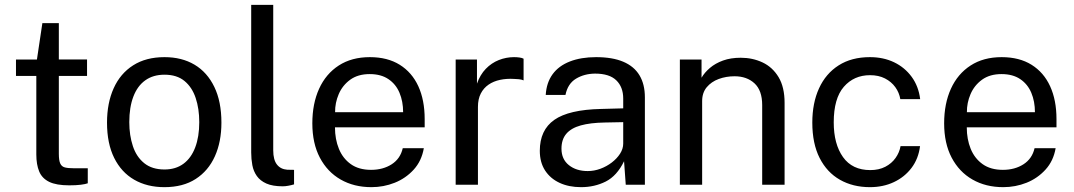

<svg xmlns="http://www.w3.org/2000/svg" viewBox="-20 -763 4435 793"><path d="M266 2.5Q212.5 2.5 183 -12Q153.5 -26.5 141.8 -55Q130 -83.5 130 -125V-449.5H46V-517H132.5L155 -667.5H223V-517.5H339.5V-449.5H223V-128Q223 -100.5 228.8 -87.8Q234.5 -75 248 -71.5Q261.5 -68 286 -68H342.5V-6Q333 -2.5 313.8 0Q294.5 2.5 266 2.5Z M659 10Q587.5 10 534.2 -20.8Q481 -51.5 451.5 -111Q422 -170.5 422 -256.5Q422 -337.5 449.5 -398.5Q477 -459.5 530 -493.2Q583 -527 659.5 -527Q731 -527 783.5 -495.8Q836 -464.5 865.2 -404Q894.5 -343.5 894.5 -256.5Q894.5 -177.5 867.5 -117.5Q840.5 -57.5 788.2 -23.8Q736 10 659 10ZM659.5 -63Q705.5 -63 737.5 -86.5Q769.5 -110 786.2 -154Q803 -198 803 -258.5Q803 -314 788.2 -358.2Q773.5 -402.5 742 -428.5Q710.5 -454.5 659.5 -454.5Q612.5 -454.5 580 -431.2Q547.5 -408 530.8 -364Q514 -320 514 -258.5Q514 -204 528.8 -159.5Q543.5 -115 575.8 -89Q608 -63 659.5 -63Z M1148 6.5Q1106 6.5 1080.2 -5Q1054.5 -16.5 1040.8 -36Q1027 -55.5 1022.2 -80.8Q1017.5 -106 1017.5 -133V-743H1108.5V-142Q1108.5 -103 1123.8 -83.5Q1139 -64 1166.5 -62L1194.5 -61.5V-1.5Q1183 2 1170.5 4.2Q1158 6.5 1148 6.5Z M1514 10Q1442 10 1387 -21.5Q1332 -53 1301 -112Q1270 -171 1270 -253.5Q1270 -335 1298 -396.5Q1326 -458 1379.2 -492.5Q1432.5 -527 1507.5 -527Q1580.5 -527 1631 -495.5Q1681.5 -464 1707.8 -406.8Q1734 -349.5 1734 -271V-237H1363.5Q1363.5 -188 1379.8 -148.2Q1396 -108.5 1429 -85Q1462 -61.5 1512.5 -61.5Q1562 -61.5 1597.8 -84.5Q1633.5 -107.5 1643.5 -151H1730.5Q1721.5 -98.5 1688.8 -62.5Q1656 -26.5 1610.2 -8.2Q1564.5 10 1514 10ZM1364 -299.5H1645Q1645 -344 1630 -379.8Q1615 -415.5 1584.2 -436.2Q1553.5 -457 1507 -457Q1458.5 -457 1426.5 -433.8Q1394.5 -410.5 1379 -374.2Q1363.5 -338 1364 -299.5Z M1862 0V-517H1950V-417.5Q1963 -454.5 1986.5 -478.8Q2010 -503 2040.2 -515Q2070.5 -527 2103 -527Q2114.5 -527 2125.5 -525.5Q2136.5 -524 2142.5 -520.5V-431Q2135 -434.5 2123.2 -435.8Q2111.5 -437 2103.5 -437Q2072.5 -439 2045.5 -433.2Q2018.5 -427.5 1998 -413.5Q1977.5 -399.5 1965.8 -376.8Q1954 -354 1954 -321.5V0Z M2380 10Q2329.5 10 2291.2 -7.8Q2253 -25.5 2231.2 -59Q2209.5 -92.5 2209.5 -140Q2209.5 -226 2269.5 -268Q2329.5 -310 2462 -313L2554 -315.5V-356Q2554 -403.5 2525.5 -431.2Q2497 -459 2437.5 -459Q2393 -458.5 2359 -438Q2325 -417.5 2315.5 -371H2234Q2237 -421.5 2262.2 -456.2Q2287.5 -491 2333.5 -509Q2379.5 -527 2442 -527Q2509.5 -527 2554.2 -508Q2599 -489 2621.2 -452Q2643.5 -415 2643.5 -361V0H2564.5L2557.5 -97Q2528 -36.5 2481.8 -13.2Q2435.5 10 2380 10ZM2407.5 -56.5Q2434 -56.5 2459.8 -66Q2485.5 -75.5 2506.8 -91.8Q2528 -108 2541 -128.2Q2554 -148.5 2554 -170V-258.5L2477.5 -257Q2418 -256 2378.5 -245Q2339 -234 2319 -210.5Q2299 -187 2299 -149Q2299 -105.5 2329.5 -81Q2360 -56.5 2407.5 -56.5Z M2788 0V-517H2877.5V-442Q2890 -463.5 2912.2 -482.5Q2934.5 -501.5 2966.2 -513Q2998 -524.5 3039.5 -524.5Q3088.5 -524.5 3129.8 -505Q3171 -485.5 3195.8 -444.2Q3220.5 -403 3220.5 -338V0H3128V-329Q3128 -389.5 3096.2 -418.8Q3064.5 -448 3014 -448Q2979 -448 2948.5 -436.8Q2918 -425.5 2899 -402.8Q2880 -380 2880 -345.5V0Z M3573 10Q3503 10 3449.2 -20.5Q3395.5 -51 3365.2 -110.5Q3335 -170 3335 -256.5Q3335 -337.5 3362.8 -398.2Q3390.5 -459 3443.8 -493Q3497 -527 3573 -527Q3628.5 -527 3672.8 -505.8Q3717 -484.5 3745.5 -445.5Q3774 -406.5 3780.5 -353.5H3698.5Q3694 -380.5 3677.8 -403Q3661.5 -425.5 3635.2 -439Q3609 -452.5 3573.5 -452.5Q3507 -452.5 3465.2 -404.5Q3423.5 -356.5 3423.5 -257.5Q3423.5 -168 3461.8 -114.2Q3500 -60.5 3574.5 -60.5Q3610 -60.5 3636.5 -74.2Q3663 -88 3679 -110.8Q3695 -133.5 3699.5 -159.5H3780Q3773.5 -107.5 3744.8 -69.5Q3716 -31.5 3671.8 -10.8Q3627.5 10 3573 10Z M4123.5 10Q4051.5 10 3996.5 -21.5Q3941.5 -53 3910.5 -112Q3879.5 -171 3879.5 -253.5Q3879.5 -335 3907.5 -396.5Q3935.5 -458 3988.8 -492.5Q4042 -527 4117 -527Q4190 -527 4240.5 -495.5Q4291 -464 4317.2 -406.8Q4343.5 -349.5 4343.5 -271V-237H3973Q3973 -188 3989.2 -148.2Q4005.5 -108.5 4038.5 -85Q4071.5 -61.5 4122 -61.5Q4171.5 -61.5 4207.2 -84.5Q4243 -107.5 4253 -151H4340Q4331 -98.5 4298.2 -62.5Q4265.5 -26.5 4219.8 -8.2Q4174 10 4123.5 10ZM3973.5 -299.5H4254.5Q4254.5 -344 4239.5 -379.8Q4224.5 -415.5 4193.8 -436.2Q4163 -457 4116.5 -457Q4068 -457 4036 -433.8Q4004 -410.5 3988.5 -374.2Q3973 -338 3973.5 -299.5Z"/></svg>

Font: Public Sans Thin
Style: Regular
Weight: 400
Version: Version 2.001